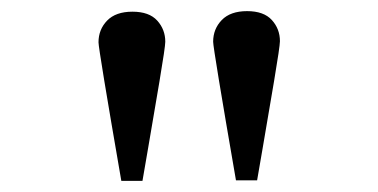

<svg xmlns="http://www.w3.org/2000/svg" viewBox="-20 -688 680 345"><path d="M198 -363Q157 -600 157 -612Q157 -635 172.5 -651Q188 -667 218 -667Q248 -667 262.5 -651Q277 -635 277 -613Q277 -604 266.5 -541.5Q256 -479 246 -421L236 -363ZM404 -364Q363 -601 363 -613Q363 -636 378.5 -652Q394 -668 424 -668Q454 -668 468.5 -652Q483 -636 483 -614Q483 -605 472.5 -542.5Q462 -480 452 -422L442 -364Z"/></svg>

Font: Linux Libertine Mono O
Style: Mono
Weight: 400
Designer: Philipp H. Poll
Foundry: Philipp H. Poll
Version: Version 5.1.7